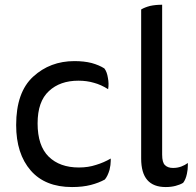

<svg xmlns="http://www.w3.org/2000/svg" viewBox="-20 -755 811 795"><path d="M135.7 -244.1Q135.7 -335 182.6 -377.9Q228.5 -420.9 304.7 -420.9Q339.8 -420.9 369.1 -412.1Q398.4 -404.3 427.7 -385.7Q431.6 -408.2 426.8 -432.6Q422.9 -458 412.1 -471.7Q390.6 -485.4 359.4 -494.1Q328.1 -502 288.1 -502Q187.5 -502 117.2 -437.5Q46.9 -373 46.9 -237.3Q46.9 -118.2 107.4 -48.8Q167 19.5 278.3 19.5Q322.3 19.5 356.4 10.7Q389.6 2 414.1 -11.7Q425.8 -25.4 433.6 -51.8Q438.5 -72.3 438.5 -88.9Q438.5 -94.7 438.5 -98.6Q410.2 -82 377.9 -72.3Q345.7 -61.5 306.6 -61.5Q227.5 -61.5 181.6 -106.4Q135.7 -151.4 135.7 -244.1Z M738.3 2Q749 -11.7 753.9 -35.2Q757.8 -52.7 757.8 -70.3Q757.8 -75.2 757.8 -80.1Q746.1 -71.3 730.5 -65.4Q714.8 -59.6 696.3 -59.6Q674.8 -59.6 663.1 -71.3Q651.4 -82 651.4 -115.2Q651.4 -321.3 651.4 -735.4Q624 -735.4 601.6 -730.5Q579.1 -724.6 564.5 -715.8Q564.5 -685.5 564.5 -626Q564.5 -494.1 564.5 -98.6Q564.5 -39.1 589.8 -9.8Q615.2 19.5 666 19.5Q688.5 19.5 707 14.6Q725.6 9.8 738.3 2Z"/></svg>

Font: cl
Style: Regular
Weight: 400
Designer: Mitja Miklavcic
Version: Version 1.0